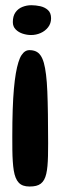

<svg xmlns="http://www.w3.org/2000/svg" viewBox="-20 -468 257 718"><path d="M90 -280.5Q103.5 -280.5 113.8 -276Q124 -271.5 131.5 -261Q139 -250.5 144 -232.8Q149 -215 152.2 -188.5Q155.5 -162 157 -125.5Q158.5 -89 159.2 -41Q160 7 160 68Q160 94 159.5 115Q159 136 157.5 152.5Q156 169 153 182Q150 195 145 204Q140 213 132.5 218.8Q125 224.5 114.8 227Q104.5 229.5 90.5 229.5Q77 229.5 67 226Q57 222.5 50 215Q43 207.5 38.5 196.2Q34 185 31.5 169.8Q29 154.5 27.8 135.2Q26.5 116 26.2 92.5Q26 69 26 41.5Q26 -14 27.5 -58Q29 -102 32 -135.5Q35 -169 39.2 -193.5Q43.5 -218 48.8 -235Q54 -252 60.5 -261.8Q67 -271.5 74.2 -276Q81.5 -280.5 90 -280.5ZM97 -448.5Q113.5 -448.5 130.5 -444.8Q147.5 -441 159.2 -430.5Q171 -420 171 -399.5Q171 -380.5 160 -366.2Q149 -352 132 -344.5Q115 -337 96 -337Q81 -337 65.2 -342Q49.5 -347 38.8 -357.8Q28 -368.5 28 -385.5Q28 -408 38 -422Q48 -436 64 -442.2Q80 -448.5 97 -448.5Z"/></svg>

Font: Gluten Medium
Style: Regular
Weight: 500
Designer: Tyler Finck
Foundry: Etcetera Type Company
Version: Version 1.300